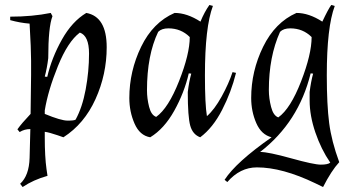

<svg xmlns="http://www.w3.org/2000/svg" viewBox="-20 -537 1420 772"><path d="M409 -347Q409 -238 364 -138.5Q319 -39 235 15L212 7Q177 -5 160 -7V15Q160 93 167 143L171 170Q114 186 71 215L61 202Q97 169 99 98L102 -18Q78 -18 59 -6L50 -17Q67 -41 103 -79L105 -236Q105 -247 105 -293Q105 -339 99 -442Q61 -445 21 -456V-470Q110 -470 184 -485L191 -472Q174 -428 174 -303Q169 -262 160 -229L170 -228Q188 -305 229 -378Q270 -451 327 -485Q409 -470 409 -347ZM160 -79Q225 -52 252 -52Q279 -52 284 -56Q311 -105 324.5 -177.5Q338 -250 338 -321.5Q338 -393 301 -406Q253 -370 213 -271.5Q173 -173 160 -93Z M500 -143Q500 -251 547.5 -349Q595 -447 682 -485Q732 -485 786 -450Q802 -489 822 -517L836 -513Q804 -428 804 -234Q804 -117 812 -70Q842 -96 871 -148.5Q900 -201 915 -247L929 -244Q910 -167 873 -95Q836 -23 785 15Q755 4 745 -31.5Q735 -67 735 -167Q740 -208 749 -241L739 -242Q721 -164 680.5 -91.5Q640 -19 584 15Q542 8 521 -40Q500 -88 500 -143ZM571 -174Q571 -141 579.5 -107.5Q588 -74 608 -67Q657 -102 700 -211Q743 -320 743 -388Q708 -423 657 -423Q630 -423 616 -409Q571 -315 571 -174Z M990 -143Q990 -251 1038 -349Q1086 -447 1172 -485Q1222 -485 1276 -450Q1300 -501 1312 -517L1326 -513Q1294 -428 1294 -234Q1294 -116 1303.5 -42.5Q1313 31 1344 115Q1312 150 1279 215L1248 200Q1115 136 1013 136Q945 136 894 195L883 186Q929 115 1072 15Q1031 5 1010.5 -42Q990 -89 990 -143ZM1061 -175Q1061 -142 1070 -107Q1079 -72 1099 -65Q1148 -100 1190.5 -209.5Q1233 -319 1233 -388Q1198 -423 1147 -423Q1120 -423 1106 -409Q1061 -309 1061 -175ZM1308 117Q1271 63 1248 -4.5Q1225 -72 1225 -133V-167Q1230 -208 1239 -241L1229 -242Q1181 -46 1026 74Q1059 74 1150.5 99.5Q1242 125 1270 125Q1298 125 1308 117Z"/></svg>

Font: Almendra
Style: Italic
Weight: 400
Italic angle: -12°
Designer: Ana Sanfelippo
Foundry: Ana Sanfelippo
Version: Version 1.004